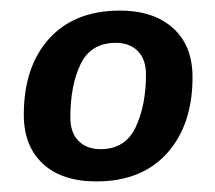

<svg xmlns="http://www.w3.org/2000/svg" viewBox="-20 -716 407 363"><path d="M25 -499Q25 -590 73 -643Q121 -696 207 -696Q270 -696 307 -663Q344 -630 344 -570Q344 -480 296 -426.5Q248 -373 162 -373Q97 -373 61 -406.5Q25 -440 25 -499ZM256 -575Q256 -604 240.5 -619.5Q225 -635 199 -635Q152 -635 132.5 -595Q113 -555 113 -494Q113 -465 128.5 -449.5Q144 -434 170 -434Q217 -434 236.5 -475.5Q256 -517 256 -575Z"/></svg>

Font: Chivo
Style: Bold Italic
Weight: 700
Italic angle: -8.05°
Designer: Hector Gatti
Foundry: Omnibus-Type
Version: Version 1.007